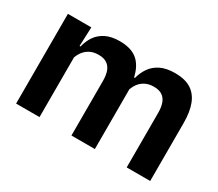

<svg xmlns="http://www.w3.org/2000/svg" viewBox="-97 -706 1033 909"><g transform="rotate(30 420.0 -251.0)"><path d="M660.5 0V-298Q660.5 -328 653 -349.8Q645.5 -371.5 628.2 -383.5Q611 -395.5 581.5 -395.5Q554.5 -395.5 534.5 -385Q514.5 -374.5 502 -356.8Q489.5 -339 483.5 -316.5L469.5 -386.5H482.5Q490.5 -418 508.5 -444.2Q526.5 -470.5 557.8 -486Q589 -501.5 637 -501.5Q690.5 -501.5 723.8 -480.8Q757 -460 773 -418.8Q789 -377.5 789 -316.5V0ZM56 0V-490.5H184L179 -366L184 -360.5V0ZM358.5 0V-298Q358.5 -328 351 -349.8Q343.5 -371.5 326.2 -383.5Q309 -395.5 279.5 -395.5Q252 -395.5 232.2 -385Q212.5 -374.5 199.8 -356.8Q187 -339 181 -316.5L161 -386.5H185Q192.5 -419 210.2 -445Q228 -471 258.5 -486.2Q289 -501.5 334.5 -501.5Q403 -501.5 437.8 -466.5Q472.5 -431.5 481.5 -364.5Q483.5 -354.5 485 -341.2Q486.5 -328 486.5 -316.5V0Z"/></g></svg>

Font: Anek Telugu Medium SemiBold
Style: Regular
Weight: 600
Version: Version 1.003